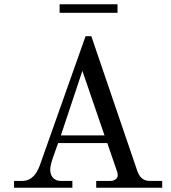

<svg xmlns="http://www.w3.org/2000/svg" viewBox="-20 -882 804 902"><path d="M260 -822H532V-862H260ZM266 -246 367 -549 471 -246ZM46 0H320V-32H267C226 -32 216 -63 216 -85C216 -102 223 -125 230 -145L253 -210H484L529 -79C532 -72 533 -63 533 -57C533 -44 518 -32 498 -32H432V0H742V-32H686C659 -32 640 -41 626 -76L409 -712H382L167 -105C155 -73 134 -32 83 -32H46Z"/></svg>

Font: Old Standard
Style: Regular
Weight: 400
Designer: Alexey Kryukov <alexios@thessalonica.org.ru>
Version: Version 2.0